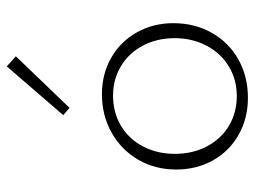

<svg xmlns="http://www.w3.org/2000/svg" viewBox="-110 -618 732 551"><g transform="rotate(-90 255.5 -342.0)"><path d="M201 -526 341 -688 370 -662 222 -508ZM45 -202Q45 -262 73 -310.5Q101 -359 150.5 -387Q200 -415 261 -415Q319 -415 365.5 -388.5Q412 -362 438.5 -315Q465 -268 465 -210Q465 -149 437.5 -100Q410 -51 361 -23.5Q312 4 251 4Q192 4 145 -22.5Q98 -49 71.5 -96Q45 -143 45 -202ZM422 -206Q422 -257 400.5 -297.5Q379 -338 341.5 -360.5Q304 -383 257 -383Q208 -383 170 -360Q132 -337 111 -296.5Q90 -256 90 -206Q90 -154 111.5 -113.5Q133 -73 170.5 -50.5Q208 -28 256 -28Q304 -28 342 -51.5Q380 -75 401 -116Q422 -157 422 -206Z"/></g></svg>

Font: Ysabeau Infant Light
Style: Regular
Weight: 300
Designer: Christian Thalmann (Catharsis Fonts)
Version: Version 0.003